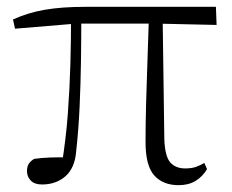

<svg xmlns="http://www.w3.org/2000/svg" viewBox="-20 -528 679 562"><path d="M103 12Q81 12 70 0.5Q59 -11 59 -27Q59 -41 64.5 -49Q70 -57 80 -63Q101 -66 126.5 -67Q152 -68 183 -67L160 -41Q173 -120 178.5 -194.5Q184 -269 186 -340.5Q188 -412 188 -482H218Q218 -415 217 -348Q216 -281 213 -215Q210 -149 203 -85Q199 -36 171.5 -12Q144 12 103 12ZM24 -444 18 -471Q62 -491 111.5 -499.5Q161 -508 229 -508H612L614 -455L433 -459H204ZM503 14Q457 14 431.5 -14.5Q406 -43 406 -112Q406 -161 407.5 -220.5Q409 -280 411.5 -346.5Q414 -413 416 -482H456L461 -120Q463 -70 478.5 -52.5Q494 -35 522 -35Q541 -35 553.5 -39.5Q566 -44 578 -51L586 -33Q573 -11 552.5 1.5Q532 14 503 14Z"/></svg>

Font: Noto Serif KR
Style: Regular
Weight: 200
Designer: Ryoko NISHIZUKA 西塚涼子 (kana & ideographs); Frank Grießhammer (Latin, Greek & Cyrillic); Wenlong ZHANG 张文龙 (bopomofo); San
Foundry: Adobe
Version: Version 2.001;hotconv 1.1.0;makeotfexe 2.6.0